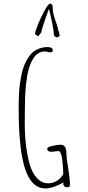

<svg xmlns="http://www.w3.org/2000/svg" viewBox="-20 -1028 489 1064"><path d="M311 -833Q311 -835 307.1 -843.8L308.1 -849.1L300.8 -863.8L301.8 -870.1Q297.4 -884.3 290 -906.2Q280.8 -931.2 276.4 -949.7Q272 -968.3 272 -986.8Q272 -1007.8 257.8 -1007.8Q248.5 -1007.8 228.8 -972.7Q209 -937.5 191.7 -895.5Q174.3 -853.5 173.8 -838.9L191.9 -826.2L209 -849.1Q210 -859.4 217.8 -883.3Q224.6 -904.8 235.6 -936Q246.6 -967.3 251 -979Q274.4 -892.1 279.8 -829.1L293 -820.8Q311 -823.7 311 -833ZM119.1 -91.8Q155.3 16.1 231 16.1Q273.4 16.1 331.5 -17.1L331.1 -14.6L330.6 -12.2Q330.6 9.8 354.5 9.8Q367.7 9.8 367.7 -5.9Q367.7 -34.2 357.9 -95.2Q347.7 -154.8 347.7 -184.1Q347.7 -202.6 339.8 -214.4Q332 -226.1 316.4 -226.1Q296.9 -226.1 269.3 -219.2Q241.7 -212.4 241.7 -204.1Q241.7 -187 264.6 -187Q273.4 -187 285.2 -189Q296.9 -190.9 304.7 -190.9Q312.5 -190.9 318.4 -174.3Q324.2 -155.3 326.2 -132.8Q330.6 -90.8 330.6 -62Q298.3 -12.2 245.6 -12.2Q214.4 -12.2 191.4 -34.7Q168.5 -56.2 154.5 -89.6Q140.6 -123 131.8 -172.4Q123.5 -216.8 120.4 -258.3Q117.2 -299.8 117.2 -349.1Q117.2 -393.1 117.7 -403.8L118.7 -469.7Q119.6 -520.5 124 -558.1Q130.4 -615.7 139.6 -647Q145.5 -667.5 154.3 -686Q163.1 -704.6 172.9 -715.8Q183.6 -728.5 198.2 -735.8Q212.9 -743.2 229.5 -743.2Q232.9 -743.2 243.7 -740.7Q252.9 -737.8 257.8 -737.8Q272.5 -737.8 272.5 -750Q272.5 -767.1 242.7 -767.1Q218.8 -767.1 196.8 -758.8Q175.3 -750.5 160.2 -737.1Q145 -723.6 132.8 -703.1Q120.1 -681.2 112.3 -660.9Q104.5 -640.6 99.1 -614.3Q93.3 -585.9 90.3 -564.2Q87.4 -542.5 85.9 -514.6Q83.5 -477.1 83.5 -428.2Q83.5 -198.7 119.1 -91.8Z"/></svg>

Font: Amatica SC
Style: Regular
Weight: 400
Designer: Vernon Adams, Ben Nathan
Foundry: newtypography
Version: Version 2.001